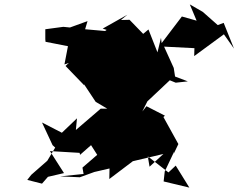

<svg xmlns="http://www.w3.org/2000/svg" viewBox="-20 -815 1084 873"><path d="M970 -701 902 -761 843 -795 874 -721 807 -740 715 -619 712 -643 696 -577 655 -681 631 -661 569 -725 530 -724 559 -748 447 -685 465 -679 458 -674 367 -682 378 -719 298 -690 268 -693 186 -682V-637L187 -625L289 -605L273 -522L293 -529L278 -515L363 -427L362 -432L415 -352L476 -316L491 -321H438L325 -224L330 -277L241 -192L268 -208L171 -258L219 -155L231 -144L195 -84L122 -20L104 3L171 20L198 -11L271 -28L207 -128L342 -120L344 -111L394 -155L422 -111L355 -53L360 -24L253 -13L343 -9L409 -33L478 -49L477 -1L584 -82L723 -115L660 -57L652 -104L746 -31L779 -62L841 38L724 10L729 -35L772 -126L770 -116L791 -160L723 -283L730 -289L646 -332L627 -308L650 -354L752 -450L779 -439L834 -445L776 -467L770 -506L726 -603L864 -596L863 -560L998 -659L1044 -594L997 -711Z"/></svg>

Font: Hussar Lance
Style: ExBdObl
Weight: 700
Foundry: Cannot Into Space Fonts, PlusOne Fonts
Version: Version 2.270